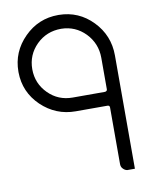

<svg xmlns="http://www.w3.org/2000/svg" viewBox="-82 -484 644 839"><g transform="rotate(-10 240.0 -65.0)"><path d="M82 -210.9Q82 -147.5 127 -102.5Q170.9 -58.6 234.4 -58.6Q282.2 -58.6 377 -58.6Q381.8 -58.6 384.8 -61.5Q387.7 -63.5 387.7 -68.4Q387.7 -89.8 387.7 -131.8Q387.7 -157.2 387.7 -208Q387.7 -271.5 343.8 -317.4Q299.8 -362.3 237.3 -363.3Q236.3 -363.3 236.3 -363.3Q171.9 -363.3 127 -319.3Q82 -274.4 82 -210.9ZM237.3 -424.8Q325.2 -423.8 386.7 -360.4Q448.2 -296.9 448.2 -208Q448.2 -182.6 448.2 -131.8Q448.2 0 448.2 263.7Q448.2 274.4 448.2 294.9Q436.5 294.9 414.1 294.9Q403.3 293 395.5 284.2Q387.7 276.4 387.7 263.7Q387.7 262.7 387.7 261.7Q387.7 260.7 387.7 260.7Q387.7 253.9 387.7 241.2Q387.7 194.3 387.7 100.6Q387.7 70.3 387.7 11.7Q387.7 7.8 384.8 4.9Q381.8 2.9 377.9 2.9Q331.1 2.9 237.3 2.9Q149.4 2.9 85 -58.6Q21.5 -120.1 20.5 -208Q20.5 -210 20.5 -210.9Q20.5 -298.8 84 -362.3Q146.5 -424.8 234.4 -424.8Q236.3 -424.8 237.3 -424.8Z"/></g></svg>

Font: Citrica
Style: Regular
Weight: 400
Designer: Mario Otalvaro
Version: Version 1.0